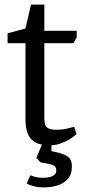

<svg xmlns="http://www.w3.org/2000/svg" viewBox="-20 -629 383 836"><path d="M199 4Q156 4 132.5 -10Q109 -24 100 -49.5Q91 -75 91 -107V-441H13V-484L91 -505L115 -609H173V-495H314V-467L300 -441H173V-114Q173 -83 185.5 -73.5Q198 -64 223 -64Q251 -64 274 -69.5Q297 -75 303 -77L313 -45Q289 -23 257 -9.5Q225 4 199 4ZM170 187Q147 187 130 182.5Q113 178 96 171L112 134Q124 139 136.5 142Q149 145 166 145Q195 145 210 137Q225 129 225 115Q225 99 217 93.5Q209 88 194 85L157 78L138 59L163 0H204V29L221 33Q250 38 271.5 50.5Q293 63 293 96Q293 131 274.5 151Q256 171 228.5 179Q201 187 170 187Z"/></svg>

Font: Faustina Light
Style: Regular
Weight: 400
Version: Version 1.200